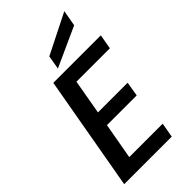

<svg xmlns="http://www.w3.org/2000/svg" viewBox="-283 -1019 1097 1097"><g transform="rotate(-45 265.0 -470.5)"><path d="M529.8 -695.8 514.2 -606.9H244.1L207 -396H446.8L432.1 -308.1H191.9L152.8 -88.9H422.9L407.2 0H22.9L146 -695.8ZM236.8 -818.8 480 -940.9 462.9 -844.2 222.2 -734.9Z"/></g></svg>

Font: Poppins Medium
Style: Italic
Weight: 500
Italic angle: -10°
Designer: Ninad Kale (Devanagari), Jonny Pinhorn (Latin)
Foundry: Indian Type Foundry
Version: Version 3.200;PS 1.000;hotconv 16.6.54;makeotf.lib2.5.65590